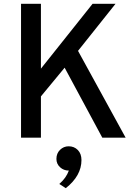

<svg xmlns="http://www.w3.org/2000/svg" viewBox="-20 -720 717 1004"><path d="M515 0 318 -366 194 -216V0H90V-700H194V-361L464 -700H584L388 -454L637 0ZM290 242Q326 211 340 172Q313 172 294 154.5Q275 137 275 111Q275 82 294 63.5Q313 45 339 45Q368 45 387 64.5Q406 84 406 117Q406 199 324 264Z"/></svg>

Font: Overpass Light
Style: Bold
Weight: 600
Designer: Delve Withrington, Thomas Jockin
Foundry: Delve Fonts
Version: Version 3.000;DELV;Overpass